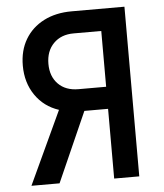

<svg xmlns="http://www.w3.org/2000/svg" viewBox="-52 -776 705 823"><g transform="rotate(-5 300.0 -365.0)"><path d="M50 0 196 -314Q132 -335 95 -389Q58 -443 58 -516Q58 -581 86.5 -629Q115 -677 166.5 -703.5Q218 -730 287 -730H514V0H406V-300H304L171 0ZM287 -395H406V-635H287Q233 -635 200.5 -602Q168 -569 168 -514Q168 -460 200 -427.5Q232 -395 287 -395Z"/></g></svg>

Font: JetBrains Mono NL SemiBold
Style: Regular
Weight: 600
Designer: Philipp Nurullin, Konstantin Bulenkov
Foundry: JetBrains
Version: Version 2.304; ttfautohint (v1.8.4.7-5d5b)